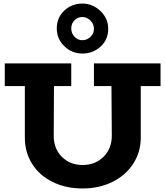

<svg xmlns="http://www.w3.org/2000/svg" viewBox="-20 -1041 926 1075"><path d="M440.9 -741.2Q382.8 -741.2 340.3 -782.2Q297.9 -823.2 297.9 -881.8Q297.9 -942.4 340.1 -981.7Q382.3 -1021 440.9 -1021Q498.5 -1021 542.2 -979.5Q585.9 -938 585.9 -879.9Q585.9 -818.8 543 -780Q500 -741.2 440.9 -741.2ZM440.9 -815.9Q466.8 -815.9 486.3 -834.5Q505.9 -853 505.9 -879.9Q505.9 -906.7 486.1 -926.3Q466.3 -945.8 440.9 -945.8Q415.5 -945.8 397.2 -927.5Q378.9 -909.2 378.9 -881.8Q378.9 -854.5 397.2 -835.2Q415.5 -815.9 440.9 -815.9ZM878.9 -686V-559.1H768.1V-271Q768.1 -189 725.3 -123.5Q682.6 -58.1 608.4 -22Q534.2 14.2 442.9 14.2Q348.6 14.2 274.7 -22.2Q200.7 -58.6 159.9 -123.5Q119.1 -188.5 119.1 -271V-559.1H6.8V-686H378.9V-559.1H282.2L280.8 -280.8Q280.8 -208 326.7 -162.6Q372.6 -117.2 442.9 -117.2Q513.7 -117.2 560.1 -163.6Q606.4 -210 606 -283.2L604 -559.1H505.9V-686Z"/></svg>

Font: BioRhyme ExtraBold
Style: Regular
Weight: 800
Designer: Aoife Mooney
Foundry: Aoife Mooney Type
Version: Version 1.500;PS 001.500;hotconv 1.0.88;makeotf.lib2.5.64775